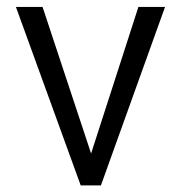

<svg xmlns="http://www.w3.org/2000/svg" viewBox="-20 -558 540 570"><path d="M250.4 -102.3 243.3 -123.9 106.3 -537.5H27.2L219.6 -7.6H279.6L470 -537.5H390.9L257.4 -123.9Z"/></svg>

Font: Vazir FD Light
Style: Regular
Weight: 300
Foundry: DejaVu fonts team - Redesigned by Saber Rastikerdar
Version: Version 21.10;October 20, 2019;FontCreator 12.0.0.2547 64-bi